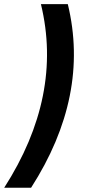

<svg xmlns="http://www.w3.org/2000/svg" viewBox="-90 -718 422 924"><path d="M236.3 -698.2Q290 -477.5 245.6 -256.3Q201.2 -35.2 59.6 185.5H-69.8Q71.8 -35.2 116.2 -256.3Q160.6 -477.5 106.9 -698.2Z"/></svg>

Font: Sansation
Style: Bold Italic
Weight: 700
Designer: Bernd Montag
Version: Version 1.301